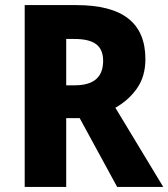

<svg xmlns="http://www.w3.org/2000/svg" viewBox="-20 -734 661 754"><path d="M279 -714Q417 -714 484 -661Q551 -608 551 -502Q551 -434 518 -387Q485 -340 433 -311L621 0H440L293 -270H240V0H77V-714ZM272 -581H240V-399H274Q385 -399 385 -495Q385 -540 357.5 -560.5Q330 -581 272 -581Z"/></svg>

Font: Noto Sans Gujarati SemiCondensed ExtraBold
Style: Regular
Weight: 800
Width: 4
Designer: Jelle Bosma - Monotype Design Team, Universal Thirst
Foundry: Monotype Imaging Inc.
Version: Version 2.106; ttfautohint (v1.8.4.7-5d5b)